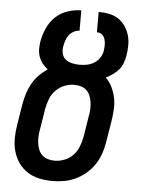

<svg xmlns="http://www.w3.org/2000/svg" viewBox="-53 -777 606 827"><g transform="rotate(5 250.0 -363.5)"><path d="M205 8Q176 8 147.5 2Q119 -4 96 -19Q73 -34 57.5 -56.5Q42 -79 34.5 -106Q27 -133 27.5 -162.5Q28 -192 33 -222L48 -314Q52 -336 59 -358Q66 -380 77.5 -400.5Q89 -421 106 -438.5Q123 -456 143 -469Q130 -479 120 -491.5Q110 -504 104.5 -519Q99 -534 98.5 -551Q98 -568 101 -586Q106 -615 118.5 -643.5Q131 -672 153.5 -693.5Q176 -715 206 -725Q236 -735 265 -735V-647Q252 -647 239.5 -640Q227 -633 219 -622Q211 -611 207 -598.5Q203 -586 201 -574Q198 -557 202 -541.5Q206 -526 218 -517Q230 -508 246 -504.5Q262 -501 278 -501Q278 -501 278.5 -501Q279 -501 279 -501Q294 -501 309.5 -504Q325 -507 339.5 -515.5Q354 -524 363.5 -538Q373 -552 376 -567Q378 -580 378.5 -593Q379 -606 375.5 -618.5Q372 -631 363 -639Q354 -647 340 -647V-735Q363 -735 385.5 -730.5Q408 -726 426 -714Q444 -702 456 -684Q468 -666 474 -645Q480 -624 479.5 -600.5Q479 -577 475 -554Q472 -539 466 -523.5Q460 -508 449 -495.5Q438 -483 424 -473Q410 -463 395 -456Q412 -440 422.5 -418Q433 -396 438 -372Q443 -348 441.5 -322.5Q440 -297 436 -271L421 -179Q417 -154 408.5 -129Q400 -104 385.5 -82Q371 -60 350 -42Q329 -24 305 -12.5Q281 -1 255.5 3.5Q230 8 205 8ZM207 -80Q228 -80 249.5 -88.5Q271 -97 286.5 -113.5Q302 -130 310 -151Q318 -172 322 -193L337 -286Q340 -301 340.5 -316Q341 -331 339 -345Q337 -359 331.5 -372.5Q326 -386 316 -395.5Q306 -405 291.5 -409Q277 -413 262 -413Q241 -413 220 -404.5Q199 -396 183 -379.5Q167 -363 159 -342Q151 -321 147 -300L132 -207Q129 -192 128.5 -177Q128 -162 130 -147.5Q132 -133 137.5 -120Q143 -107 153.5 -97.5Q164 -88 178 -84Q192 -80 207 -80Z"/></g></svg>

Font: Iosevka SS04 Semibold
Style: Italic
Weight: 600
Italic angle: -9°
Monospace: yes
Designer: Belleve Invis
Foundry: Belleve Invis
Version: Version 19.0.0; ttfautohint (v1.8.4)